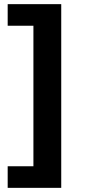

<svg xmlns="http://www.w3.org/2000/svg" viewBox="-20 -725 421 925"><path d="M17 180V76H141V-601H17V-705H275V180Z"/></svg>

Font: Nunito Sans 6pt
Style: Bold
Weight: 700
Version: Version 3.101;gftools[0.9.27]